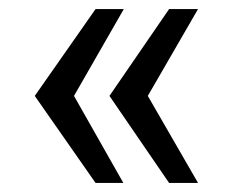

<svg xmlns="http://www.w3.org/2000/svg" viewBox="-20 -428 513 418"><path d="M141.1 -219.2 248.5 -29.8H188L55.7 -219.2L188 -408.2H249.5ZM301.8 -219.2 411.1 -29.8H348.1L218.3 -219.2L348.1 -408.2H411.1Z"/></svg>

Font: AKL 022
Style: Regular
Weight: 400
Designer: AKL
Foundry: AKL
Version: Version 2.053;August 19, 2024;FontCreator 13.0.0.2675 64-bit